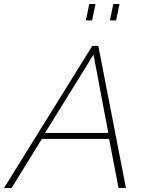

<svg xmlns="http://www.w3.org/2000/svg" viewBox="-61 -939 729 959"><path d="M400 -710H430L568 0H531L484 -245H148L-3 0H-41ZM480 -275 406 -666 164 -275ZM368 -837 385 -919H416L399 -837ZM488 -837 505 -919H536L519 -837Z"/></svg>

Font: Raleway ExtraLight
Style: Italic
Weight: 200
Italic angle: -12°
Designer: Matt McInerney, Pablo Impallari, Rodrigo Fuenzalida
Foundry: Matt McInerney, Pablo Impallari, Rodrigo Fuenzalida
Version: Version 4.026